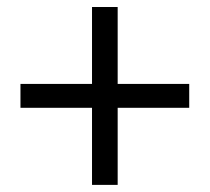

<svg xmlns="http://www.w3.org/2000/svg" viewBox="-20 -641 595 545"><path d="M241.2 -116.2V-335H38.1V-402.8H241.2V-621.1H314V-402.8H517.1V-335H314V-116.2Z"/></svg>

Font: `nÑOS CN Regular
Style: Regular
Weight: 400
Designer: Ryoko NISHIZUKA ¬âXZm¬º[P (kana & ideographs); Paul D. Hunt (Latin, Greek & Cyrillic); Wenlong ZHANG _ e¬á¬ü¬ô (bopomof
Foundry: Adobe Systems Incorporated
Version: Version 1.004;PS 1.004;hotconv 1.0.82;makeotf.lib2.5.63406